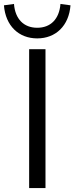

<svg xmlns="http://www.w3.org/2000/svg" viewBox="-60 -955 378 975"><path d="M88 0H171V-705H88ZM129 -760C223 -760 290 -824 298 -928L247 -935C241 -858 197 -814 129 -814C61 -814 17 -858 11 -935L-40 -928C-32 -824 35 -760 129 -760Z"/></svg>

Font: Poppy and Pepper
Style: Regular
Weight: 400
Designer: Thy Ha
Foundry: Thy Ha
Version: Version 0.001;Glyphs 3.2 (3227)